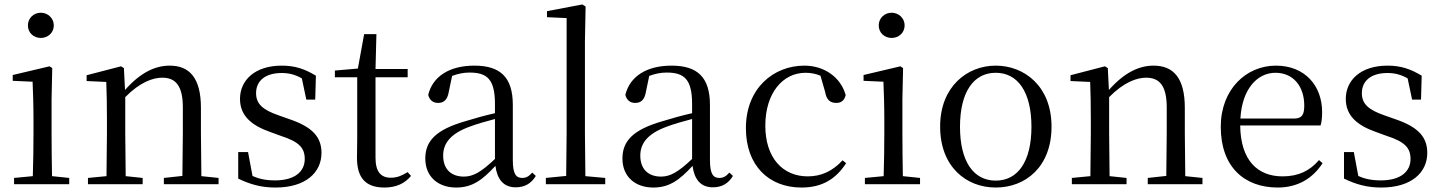

<svg xmlns="http://www.w3.org/2000/svg" viewBox="-20 -825 6459 860"><path d="M163 -655C194 -655 221 -678 221 -711C221 -744 194 -768 163 -768C131 -768 105 -744 105 -711C105 -678 131 -655 163 -655ZM126 0H290V-28L213 -36C212 -92 211 -175 211 -229V-380L214 -520L202 -528L37 -489V-463L126 -459C128 -409 130 -356 130 -289V-229C130 -175 129 -92 127 -36L43 -28V0Z M796 0H959V-28L882 -36L880 -229V-342C880 -477 828 -531 740 -531C674 -531 608 -499 540 -422L535 -520L522 -528L368 -488V-462L456 -458C458 -408 459 -358 459 -289V-229L457 -36L374 -28V0H619V-28L543 -36L541 -229V-390C607 -457 665 -477 707 -477C765 -477 799 -443 799 -344V-229L797 -37L714 -28V0Z M1214 15C1350 15 1420 -53 1420 -140C1420 -210 1381 -255 1280 -290L1229 -308C1156 -333 1127 -360 1127 -408C1127 -461 1166 -498 1242 -498C1274 -498 1302 -491 1332 -474L1352 -379H1392L1395 -486C1345 -516 1302 -531 1242 -531C1122 -531 1055 -466 1055 -382C1055 -307 1106 -264 1187 -235L1239 -216C1320 -190 1345 -162 1345 -113C1345 -56 1300 -17 1212 -17C1170 -17 1139 -24 1111 -37L1091 -144H1047V-25C1101 1 1150 15 1214 15Z M1702 15C1754 15 1793 -3 1821 -37L1806 -54C1779 -38 1760 -29 1730 -29C1686 -29 1662 -56 1662 -118V-479H1806V-516H1662L1666 -672H1611L1583 -518L1480 -509V-479H1580V-207C1580 -171 1579 -150 1579 -118C1579 -28 1618 15 1702 15Z M2290 14C2329 14 2359 -2 2380 -37L2364 -52C2348 -34 2336 -28 2319 -28C2292 -28 2277 -45 2277 -108V-355C2277 -479 2221 -531 2105 -531C1992 -531 1918 -482 1898 -400C1904 -377 1919 -364 1942 -364C1967 -364 1984 -377 1990 -413L2005 -485C2032 -495 2057 -500 2083 -500C2162 -500 2197 -470 2197 -359V-318C2153 -308 2106 -295 2064 -282C1932 -244 1885 -193 1885 -115C1885 -32 1944 15 2023 15C2095 15 2140 -18 2199 -82C2207 -22 2235 14 2290 14ZM2197 -113C2134 -53 2098 -34 2058 -34C2002 -34 1965 -66 1965 -128C1965 -183 1998 -226 2082 -257C2116 -270 2156 -281 2197 -292Z M2515 0H2691V-28L2602 -36L2600 -229V-641L2603 -796L2588 -805L2430 -775V-748L2518 -744V-229L2516 -37L2425 -28V0Z M3173 14C3212 14 3242 -2 3263 -37L3247 -52C3231 -34 3219 -28 3202 -28C3175 -28 3160 -45 3160 -108V-355C3160 -479 3104 -531 2988 -531C2875 -531 2801 -482 2781 -400C2787 -377 2802 -364 2825 -364C2850 -364 2867 -377 2873 -413L2888 -485C2915 -495 2940 -500 2966 -500C3045 -500 3080 -470 3080 -359V-318C3036 -308 2989 -295 2947 -282C2815 -244 2768 -193 2768 -115C2768 -32 2827 15 2906 15C2978 15 3023 -18 3082 -82C3090 -22 3118 14 3173 14ZM3080 -113C3017 -53 2981 -34 2941 -34C2885 -34 2848 -66 2848 -128C2848 -183 2881 -226 2965 -257C2999 -270 3039 -281 3080 -292Z M3570 15C3665 15 3725 -25 3770 -94L3754 -107C3709 -58 3658 -35 3598 -35C3486 -35 3408 -118 3408 -262C3408 -408 3486 -499 3588 -499C3611 -499 3633 -495 3655 -486L3676 -413C3682 -378 3698 -364 3726 -364C3748 -364 3762 -375 3768 -399C3746 -479 3672 -531 3583 -531C3445 -531 3321 -430 3321 -251C3321 -84 3423 15 3570 15Z M3974 -655C4005 -655 4032 -678 4032 -711C4032 -744 4005 -768 3974 -768C3942 -768 3916 -744 3916 -711C3916 -678 3942 -655 3974 -655ZM3937 0H4101V-28L4024 -36C4023 -92 4022 -175 4022 -229V-380L4025 -520L4013 -528L3848 -489V-463L3937 -459C3939 -409 3941 -356 3941 -289V-229C3941 -175 3940 -92 3938 -36L3854 -28V0Z M4440 15C4573 15 4690 -77 4690 -258C4690 -438 4569 -531 4440 -531C4312 -531 4191 -437 4191 -258C4191 -78 4308 15 4440 15ZM4440 -16C4341 -16 4280 -101 4280 -257C4280 -413 4341 -499 4440 -499C4539 -499 4600 -413 4600 -257C4600 -101 4539 -16 4440 -16Z M5203 0H5366V-28L5289 -36L5287 -229V-342C5287 -477 5235 -531 5147 -531C5081 -531 5015 -499 4947 -422L4942 -520L4929 -528L4775 -488V-462L4863 -458C4865 -408 4866 -358 4866 -289V-229L4864 -36L4781 -28V0H5026V-28L4950 -36L4948 -229V-390C5014 -457 5072 -477 5114 -477C5172 -477 5206 -443 5206 -344V-229L5204 -37L5121 -28V0Z M5703 15C5793 15 5860 -26 5904 -94L5888 -108C5847 -60 5796 -35 5725 -35C5615 -35 5537 -104 5535 -263H5895C5900 -279 5902 -299 5902 -323C5902 -441 5825 -531 5695 -531C5562 -531 5448 -425 5448 -257C5448 -76 5555 15 5703 15ZM5536 -294C5543 -424 5610 -499 5693 -499C5774 -499 5822 -437 5822 -352C5822 -312 5812 -294 5777 -294Z M6167 15C6303 15 6373 -53 6373 -140C6373 -210 6334 -255 6233 -290L6182 -308C6109 -333 6080 -360 6080 -408C6080 -461 6119 -498 6195 -498C6227 -498 6255 -491 6285 -474L6305 -379H6345L6348 -486C6298 -516 6255 -531 6195 -531C6075 -531 6008 -466 6008 -382C6008 -307 6059 -264 6140 -235L6192 -216C6273 -190 6298 -162 6298 -113C6298 -56 6253 -17 6165 -17C6123 -17 6092 -24 6064 -37L6044 -144H6000V-25C6054 1 6103 15 6167 15Z"/></svg>

Font: Noto Serif CJK TC
Style: Regular
Weight: 400
Designer: Ryoko NISHIZUKA 西塚涼子 (kana & ideographs); Frank Grießhammer (Latin, Greek & Cyrillic); Wenlong ZHANG 张文龙 (bopomofo); San
Foundry: Adobe
Version: Version 2.001;hotconv 1.1.0;makeotfexe 2.6.0